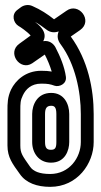

<svg xmlns="http://www.w3.org/2000/svg" viewBox="-20 -688 392 746"><path d="M148 -528C168 -565 127 -594 116 -603C132 -594 146 -584 159 -574C176 -560 194 -561 208 -566C201 -548 203 -532 217 -514C272 -439 294 -333 294 -245V-136C294 -75 249 -12 175 -12C132 -12 109 -23 97 -40C67 -83 59 -92 59 -123V-259C59 -286 59 -298 69 -318C80 -341 101 -363 140 -363C166 -363 175 -361 192 -355C209 -349 240 -361 236 -390C231 -427 214 -469 195 -505C187 -519 171 -532 148 -528ZM99 -550 55 -518C6 -483 58 -411 105 -442L154 -476C165 -455 174 -433 181 -410C171 -412 156 -413 140 -413C79 -413 40 -375 23 -340C9 -310 9 -286 9 -259V-123C9 -76 29 -51 57 -12C81 23 124 38 175 38C281 38 344 -53 344 -136V-245C344 -342 322 -454 255 -546L291 -571C343 -607 286 -681 238 -646L190 -613C165 -633 137 -651 107 -664C89 -673 70 -667 60 -659L48 -650C23 -632 32 -599 52 -587C58 -584 86 -565 99 -550ZM179 -327C124 -327 105 -280 105 -245V-136C105 -94 131 -56 178 -56C234 -56 249 -105 249 -136V-245C249 -284 229 -327 179 -327ZM179 -277C191 -277 199 -272 199 -245V-136C199 -113 194 -106 178 -106C163 -106 155 -112 155 -136V-245C155 -268 162 -277 179 -277Z"/></svg>

Font: DIN Rundschrift
Style: EngKont
Weight: 400
Width: 3
Version: Version 1.027